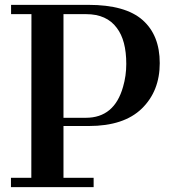

<svg xmlns="http://www.w3.org/2000/svg" viewBox="-20 -767 706 787"><path d="M24.9 -38.1H108.4L108.9 -709H25.4V-747.1H342.3Q493.7 -747.1 564.2 -685.1Q634.8 -623 634.8 -508.3Q634.8 -393.6 561.3 -322Q487.8 -250.5 344.2 -250.5H240.2V-38.1H363.8V0H24.9ZM332 -284.2Q448.7 -284.2 484.4 -411.1Q497.6 -456.5 497.6 -504.9Q497.6 -601.6 459 -652.3Q417.5 -709 333 -709H240.2V-284.2Z"/></svg>

Font: Cantata One
Style: Regular
Weight: 400
Designer: Joana Maria Correia da Silva
Foundry: Joana Maria Correia da Silva
Version: Version 1.002